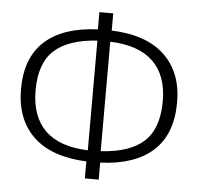

<svg xmlns="http://www.w3.org/2000/svg" viewBox="-50 -736 813 788"><g transform="rotate(5 356.5 -342.5)"><path d="M385 -70V0H328V-70Q184 -76 109.5 -147Q35 -218 35 -343Q35 -472 110 -540Q185 -608 328 -614V-685H385V-614Q528 -609 603 -538Q678 -467 678 -344Q678 -213 603 -144.5Q528 -76 385 -70ZM330 -116V-568Q210 -560 152.5 -507Q95 -454 95 -343Q95 -235 154 -177.5Q213 -120 330 -116ZM619 -344Q619 -450 559.5 -507Q500 -564 383 -568V-117Q503 -124 561 -177.5Q619 -231 619 -344Z"/></g></svg>

Font: Fira Sans Condensed Light
Style: Regular
Weight: 300
Width: 3
Designer: bBox Type GmbH & Carrois Corporate GbR & Edenspiekermann AG
Foundry: bBox Type GmbH & Carrois Corporate GbR & Edenspiekermann AG
Version: Version 4.301